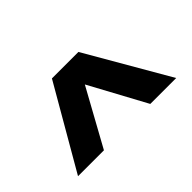

<svg xmlns="http://www.w3.org/2000/svg" viewBox="-55 -948 697 697"><g transform="rotate(-45 294.0 -599.0)"><path d="M413 -440 295 -658 175 -440H42L226 -758H362L546 -440Z"/></g></svg>

Font: 카카오 큰글씨 ExtraBold
Style: Regular
Weight: 800
Designer: Park Young-rak; Lee Sang-min; Kim Jung-jin; Min Bon; Park Min-gyu;
Foundry: Kakao Corporation
Version: Version 2.003